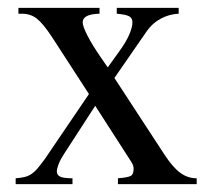

<svg xmlns="http://www.w3.org/2000/svg" viewBox="-20 -470 540 490"><path d="M281 0V-15Q306 -17 313.5 -21Q321 -25 321 -39Q321 -48 315 -57L223 -200L144 -78Q133 -61 129 -49.5Q125 -38 125 -33Q125 -23 134 -19Q143 -15 165 -15V0H20V-15Q32 -16 41.5 -18Q51 -20 59.5 -25.5Q68 -31 76 -40.5Q84 -50 95 -65L207 -230L113 -375Q90 -410 74 -422.5Q58 -435 36 -435H27V-450H234V-435Q191 -434 191 -413Q191 -403 203 -379.5Q215 -356 237 -324L255 -298L283 -337Q302 -363 310 -382Q318 -401 318 -413Q318 -424 309.5 -428.5Q301 -433 278 -435V-450H436V-435Q412 -434 390.5 -422.5Q369 -411 355 -391L272 -271L400 -75Q421 -43 440 -29Q459 -15 482 -15V0Z"/></svg>

Font: STIXGeneralUnicodeRegular
Style: Regular
Weight: 400
Designer: MicroPress Inc., with final additions and corrections provided by Coen Hoffman, Elsevier (retired)
Version: Version 1.1.0